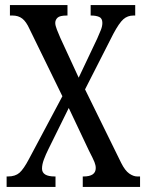

<svg xmlns="http://www.w3.org/2000/svg" viewBox="-20 -734 577 754"><path d="M6 0V-41H11Q40 -41 56.5 -55.5Q73 -70 94 -110L225 -356L96 -620Q83 -649 67.5 -661Q52 -673 29 -673H19V-714H245V-673H242Q215 -673 206 -664.5Q197 -656 197 -644Q197 -634 203.5 -617.5Q210 -601 217 -585L289 -429L362 -583Q370 -601 376 -616Q382 -631 382 -644Q382 -662 369.5 -667.5Q357 -673 338 -673H336V-714H511V-673H504Q481 -673 464.5 -658.5Q448 -644 425 -601L314 -383L456 -94Q471 -64 487.5 -52.5Q504 -41 519 -41H530V0H305V-41H308Q356 -41 356 -74Q356 -85 351 -97.5Q346 -110 329 -143L250 -310L170 -148Q160 -128 152.5 -108Q145 -88 145 -72Q145 -41 195 -41H198V0Z"/></svg>

Font: Noto Serif Ethiopic ExtraCondensed
Style: Regular
Weight: 400
Width: 2
Designer: Monotype Design Team
Foundry: Monotype Imaging Inc.
Version: Version 2.102; ttfautohint (v1.8.4.7-5d5b)